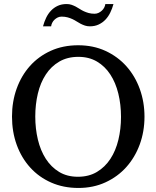

<svg xmlns="http://www.w3.org/2000/svg" viewBox="-20 -910 771 946"><path d="M576.2 -334Q576.2 -395 563 -449Q549.8 -502.9 523.4 -543.2Q497.1 -583.5 457.8 -606.7Q418.5 -629.9 366.2 -629.9Q312 -629.9 272 -606.4Q231.9 -583 205.6 -542.7Q179.2 -502.4 166.5 -449Q153.8 -395.5 153.8 -335.9Q153.8 -275.9 166.7 -221.9Q179.7 -168 205.8 -127.4Q231.9 -86.9 271.2 -63Q310.5 -39.1 363.8 -39.1Q418 -39.1 457.8 -63Q497.6 -86.9 523.9 -127.2Q550.3 -167.5 563.2 -220.9Q576.2 -274.4 576.2 -334ZM691.9 -335Q691.9 -262.2 668.5 -198.2Q645 -134.3 602.3 -86.7Q559.6 -39.1 499.5 -11.5Q439.5 16.1 366.2 16.1Q292.5 16.1 232.2 -10.5Q171.9 -37.1 128.9 -84.5Q85.9 -131.8 62.5 -196Q39.1 -260.3 39.1 -335.9Q39.1 -409.2 62 -473.1Q85 -537.1 127.4 -584.7Q169.9 -632.3 230.2 -659.7Q290.5 -687 365.2 -687Q439.5 -687 499.8 -659.2Q560.1 -631.3 602.8 -583.5Q645.5 -535.6 668.7 -471.7Q691.9 -407.7 691.9 -335ZM539.1 -890.1Q533.2 -868.2 523.4 -848.1Q513.7 -828.1 499.5 -813.2Q485.4 -798.3 466.3 -789.3Q447.3 -780.3 422.9 -780.3Q409.7 -780.3 398.7 -783.9Q387.7 -787.6 377.7 -792.7Q367.7 -797.9 357.9 -804.2Q348.1 -810.5 337.2 -815.7Q326.2 -820.8 313 -824.5Q299.8 -828.1 283.7 -828.1Q273.4 -828.1 264.6 -824Q255.9 -819.8 248.8 -813.2Q241.7 -806.6 237.3 -797.9Q232.9 -789.1 231.9 -780.3H191.9Q197.8 -802.2 207.3 -822.3Q216.8 -842.3 231.2 -857.4Q245.6 -872.6 264.6 -881.3Q283.7 -890.1 308.1 -890.1Q321.3 -890.1 332 -886.5Q342.8 -882.8 352.8 -877.7Q362.8 -872.6 372.3 -866.2Q381.8 -859.9 392.8 -854.7Q403.8 -849.6 416.7 -845.9Q429.7 -842.3 445.8 -842.3Q456.1 -842.3 465.1 -846.4Q474.1 -850.6 481.4 -857.2Q488.8 -863.8 493.4 -872.6Q498 -881.3 499 -890.1Z"/></svg>

Font: BabelStone Ogham Pictish
Style: Italic
Weight: 400
Italic angle: -30°
Designer: Andrew West
Foundry: BabelStone
Version: Version 1.02 March 14, 2022